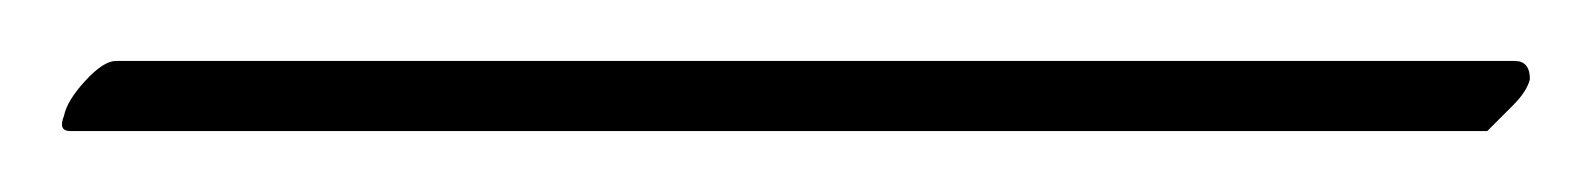

<svg xmlns="http://www.w3.org/2000/svg" viewBox="-35 -6 522 63"><path d="M-12 37Q-16 37 -14 32Q-13 27 -7 20.5Q-1 14 3 14H462Q467 14 467 20Q466 24 461.5 28.5Q457 33 453 37Z"/></svg>

Font: Birthstone
Style: Regular
Weight: 400
Designer: Robert E. Leuschke
Foundry: Robert E. Leuschke
Version: Version 1.013; ttfautohint (v1.8.3)